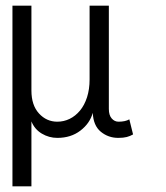

<svg xmlns="http://www.w3.org/2000/svg" viewBox="-20 -475 586 677"><path d="M307.1 -77.1Q296.9 -40 263.4 -14.4Q230 11.2 182.1 11.2Q152.8 11.2 127.4 -3.9Q102.1 -19 90.8 -46.9V182.1H23.9V-455.1H90.8V-155.8Q90.8 -104 117.4 -75Q144 -45.9 182.1 -45.9Q205.1 -45.9 225.6 -55.9Q246.1 -65.9 262 -85Q277.8 -104 286.9 -132.1Q295.9 -160.2 295.9 -194.8V-455.1H363.8V-90.8Q363.8 -68.8 373.8 -57.4Q383.8 -45.9 397.9 -45.9Q421.9 -45.9 436 -54.2L449.2 -1Q439 4.9 427 8.1Q415 11.2 397 11.2Q361.8 11.2 335.4 -10.5Q309.1 -32.2 307.1 -77.1Z"/></svg>

Font: Anonymous Pro
Style: Regular
Weight: 400
Monospace: yes
Designer: Mark Simonson
Version: Version 1.002